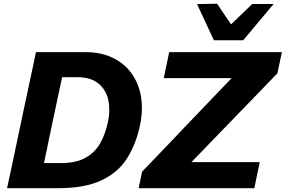

<svg xmlns="http://www.w3.org/2000/svg" viewBox="-20 -986 1497 1006"><path d="M17 0Q29.5 -57 41 -111Q52 -164.5 66.5 -232.5L117.5 -473.5Q132.5 -543 144.5 -599Q156 -654.5 168.5 -713H424Q509.5 -713 571.2 -683Q633 -653 670.2 -600.2Q707.5 -547.5 719 -478.5Q723.5 -450.5 723.5 -421Q723.5 -378 714 -332Q693 -230.5 645.5 -156Q598 -81.5 511 -40.8Q424 0 284.5 0ZM210.5 -131.5H299.5Q377.5 -131.5 427 -158.8Q476.5 -186 504.2 -234.2Q532 -282.5 545.5 -347Q552.5 -380.5 552.5 -411.5Q552.5 -439 547 -464Q534.5 -517 494.8 -549.2Q455 -581.5 385 -581.5H305.5Q298 -547.5 291 -514Q284 -480 274.5 -436.5L240 -273.5Q231.5 -231.5 224.5 -197.8Q217.5 -164 210.5 -131.5ZM706.5 0 724.5 -86.5Q755 -118.5 794 -159Q832.5 -199 872 -240.2Q911.5 -281.5 944 -316L1193.5 -576.5H838L866.5 -713H1457L1433.5 -602Q1383.5 -550.5 1335.5 -500.5L1238.5 -400.5L983 -136.5H1341L1312.5 0ZM1100.5 -775Q1078.5 -823 1056.5 -870Q1034.5 -917.5 1012.5 -964.5L1117.5 -966.5Q1135 -939.5 1153.5 -913Q1172 -886 1191 -858.5Q1219 -885.5 1246.5 -912L1301.5 -965H1413.5Q1373 -917 1333.8 -870Q1294.5 -823 1254.5 -775Z"/></svg>

Font: Heraclito
Style: Bold Italic
Weight: 700
Italic angle: -12°
Designer: Kostas Bartsokas (font) & Cristiano Sobral (main changes)
Foundry: Kostas Bartsokas (font) & Cristiano Sobral (main changes)
Version: Version 1.00;July 8, 2020;FontCreator 13.0.0.2655 64-bit